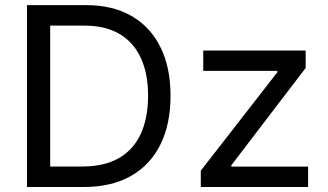

<svg xmlns="http://www.w3.org/2000/svg" viewBox="-20 -748 1314 768"><path d="M314.9 0H139.2V-82H309.1Q397.9 -82 456.3 -116Q514.6 -149.9 543.5 -213.4Q572.3 -276.9 572.3 -365.2Q572.3 -452.6 543.7 -515.4Q515.1 -578.1 458.7 -611.8Q402.3 -645.5 317.9 -645.5H135.3V-727.5H324.2Q430.7 -727.5 506.1 -684.1Q581.5 -640.6 621.8 -559.3Q662.1 -478 662.1 -365.2Q662.1 -251.5 621.6 -169.7Q581.1 -87.9 503.4 -43.9Q425.8 0 314.9 0ZM180.7 -727.5V0H87.9V-727.5ZM783.2 0V-65.4L1089.4 -459V-464.4H793V-545.9H1202.6V-476.1L905.3 -86.9V-81.5H1212.4V0Z"/></svg>

Font: Adwaita Sans
Style: Regular
Weight: 400
Designer: Rasmus Andersson
Foundry: rsms
Version: Version 4.001;git-9221beed3